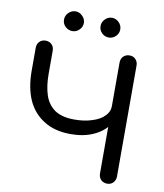

<svg xmlns="http://www.w3.org/2000/svg" viewBox="-103 -1068 986 1152"><g transform="rotate(10 390.0 -492.5)"><path d="M361.3 -254.9Q264.6 -254.9 199.2 -295.9Q132.8 -335.9 98.6 -410.2Q65.4 -485.4 65.4 -587.9Q65.4 -634.8 65.4 -728.5Q65.4 -752 80.1 -766.6Q94.7 -781.2 117.2 -781.2Q139.6 -781.2 154.3 -766.6Q168.9 -752 168.9 -728.5Q168.9 -681.6 168.9 -587.9Q168.9 -511.7 187.5 -457Q206.1 -403.3 249 -374Q293 -344.7 367.2 -344.7Q428.7 -344.7 475.6 -360.4Q523.4 -375 548.8 -401.4Q576.2 -427.7 576.2 -462.9Q592.8 -462.9 625 -462.9Q625 -402.3 591.8 -355.5Q557.6 -307.6 498 -281.2Q439.5 -254.9 361.3 -254.9ZM627.9 0Q606.4 0 590.8 -14.6Q576.2 -30.3 576.2 -51.8Q576.2 -277.3 576.2 -728.5Q576.2 -752 590.8 -766.6Q606.4 -781.2 627.9 -781.2Q651.4 -781.2 665 -766.6Q679.7 -752 679.7 -728.5Q679.7 -502.9 679.7 -51.8Q679.7 -30.3 665 -14.6Q651.4 0 627.9 0ZM263.7 -865.2Q239.3 -865.2 220.7 -882.8Q203.1 -900.4 203.1 -924.8Q203.1 -949.2 220.7 -966.8Q239.3 -985.4 263.7 -985.4Q288.1 -985.4 305.7 -966.8Q324.2 -949.2 324.2 -924.8Q324.2 -900.4 305.7 -882.8Q288.1 -865.2 263.7 -865.2ZM486.3 -865.2Q460.9 -865.2 443.4 -882.8Q425.8 -900.4 425.8 -924.8Q425.8 -949.2 443.4 -966.8Q460.9 -985.4 486.3 -985.4Q509.8 -985.4 528.3 -966.8Q545.9 -949.2 545.9 -924.8Q545.9 -900.4 528.3 -882.8Q509.8 -865.2 486.3 -865.2Z"/></g></svg>

Font: Abed
Style: Bold
Weight: 700
Designer: Johan Aakerlund
Version: Version 3.105